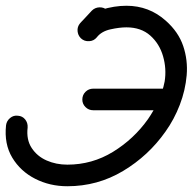

<svg xmlns="http://www.w3.org/2000/svg" viewBox="-26 -610 670 667"><path d="M346 -575Q357 -564 358 -548.5Q359 -533 348 -522Q338 -511 328 -500.5Q318 -490 308 -479Q298 -468 282.5 -467Q267 -466 255 -477Q244 -488 243.5 -503.5Q243 -519 253 -530Q263 -541 273 -551.5Q283 -562 293 -573Q304 -584 319.5 -584.5Q335 -585 346 -575ZM310 -480Q300 -468 284.5 -467Q269 -466 257 -476Q245 -486 243.5 -501.5Q242 -517 252 -529Q280 -562 325.5 -576Q371 -590 413 -590Q492 -590 550 -538Q594 -499 610.5 -450Q627 -401 622.5 -348.5Q618 -296 598.5 -245.5Q579 -195 549 -153Q490 -69 401.5 -16Q313 37 208 37Q147 37 96 11Q45 -15 16.5 -62.5Q-12 -110 -5 -175Q-5 -175 -5 -175Q-5 -175 -5 -175Q-3 -190 9 -200Q21 -210 36 -208Q52 -207 61.5 -195Q71 -183 70 -167Q65 -125 84 -96Q103 -67 136 -52.5Q169 -38 208 -38Q294 -38 366.5 -82.5Q439 -127 488 -196Q508 -225 523.5 -258Q539 -291 546 -327Q553 -371 540.5 -414.5Q528 -458 496 -486.5Q464 -515 413 -515Q389 -515 357.5 -508Q326 -501 310 -480Q310 -480 310 -480Q310 -480 310 -480ZM298 -227Q282 -227 271 -238Q260 -249 260 -264Q260 -280 271 -291Q282 -302 298 -302Q364 -302 430.5 -302Q497 -302 564 -302Q564 -302 564 -302Q564 -302 564 -302Q580 -302 590.5 -291Q601 -280 601 -264Q601 -249 590.5 -238Q580 -227 564 -227Q497 -227 430.5 -227Q364 -227 298 -227Q298 -227 298 -227Q298 -227 298 -227Z"/></svg>

Font: FRB American Cursive Guidelines Arrows Extrabold
Style: Bold Italic
Weight: 800
Italic angle: -25°
Version: Version 2.0;Modular Font Editor K font №1